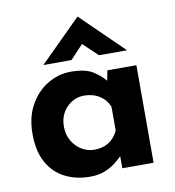

<svg xmlns="http://www.w3.org/2000/svg" viewBox="-80 -764 773 847"><g transform="rotate(-10 307.0 -340.5)"><path d="M256 12Q195 12 145.5 -12.5Q96 -37 67 -88Q38 -139 38 -218Q38 -292 68 -346Q98 -400 147 -429.5Q196 -459 251 -459Q316 -459 349.5 -438Q383 -417 403 -392L412 -437H542V0H402V-54Q392 -44 372.5 -28Q353 -12 324 0Q295 12 256 12ZM296 -102Q369 -102 402 -168V-275Q390 -307 360.5 -326Q331 -345 291 -345Q246 -345 213 -311.5Q180 -278 180 -225Q180 -190 196 -162Q212 -134 238.5 -118Q265 -102 296 -102ZM387 -509 322 -571 264 -509H138L323 -693H324L513 -509Z"/></g></svg>

Font: Synthetic
Style: Bold
Weight: 700
Designer: Santiago Orozco
Foundry: Typemade
Version: Version 2.000; ttfautohint (v1.8.4.7-5d5b)